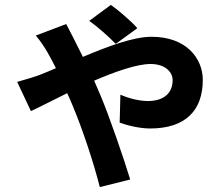

<svg xmlns="http://www.w3.org/2000/svg" viewBox="-20 -680 897 783"><path d="M50 -346 106 -227C133 -239 189 -268 254 -300C263 -281 271 -262 278 -245C316 -154 362 -17 387 83L511 52C484 -36 426 -206 389 -293C382 -310 373 -330 364 -351C450 -388 538 -419 594 -419C654 -419 684 -386 684 -353C684 -302 650 -268 583 -268C550 -268 506 -278 471 -294L468 -180C497 -169 549 -156 592 -156C739 -156 807 -232 807 -354C807 -441 741 -530 598 -530C524 -530 420 -491 318 -448L280 -524C272 -539 259 -564 250 -582L126 -535C145 -513 163 -485 174 -466C184 -449 196 -426 208 -402C184 -391 160 -382 138 -373C124 -368 87 -356 50 -346ZM344 -595C380 -569 422 -532 452 -501L540 -565C517 -592 460 -641 432 -660Z"/></svg>

Font: GenEiGothic-pro-Regular
Style: Bold
Weight: 700
Designer: Ryoko NISHIZUKA (kana & ideographs); Paul D. Hunt (Latin, Greek & Cyrillic); Wenlong ZHANG (bopomofo); Sandoll Communica
Foundry: Adobe Systems Incorporated; o_tamon
Version: Version 1.000.140830